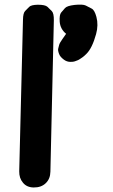

<svg xmlns="http://www.w3.org/2000/svg" viewBox="-20 -807 500 848"><path d="M147 -786.1Q117.7 -785.6 108.9 -776.6Q100.1 -767.6 91.1 -758.5Q82 -749.5 81.5 -720.2L64.9 -50.3Q64.5 -20 81.1 -0.5Q97.7 20.5 128.4 21Q162.1 21.5 182.1 2Q202.1 -17.1 202.6 -48.8L217.8 -716.8Q218.3 -748.5 208.7 -758.1Q199.2 -767.6 189.5 -776.9Q179.7 -786.1 147 -786.1ZM361.8 -569.3Q387.2 -594.2 404.3 -656.2Q415.5 -696.3 405.8 -732.4Q397.9 -762.2 385 -769Q372.1 -775.9 358.9 -782.5Q345.7 -789.1 308.6 -785.2Q275.9 -781.2 267.3 -771.5Q258.8 -761.7 250.2 -751.7Q241.7 -741.7 243.7 -711.4Q246.1 -678.7 272 -657.7Q264.2 -646.5 254.9 -633.3Q243.2 -616.7 241.2 -608.6Q239.3 -600.6 237.1 -592.5Q234.9 -584.5 240.7 -569.3Q245.1 -556.2 262.2 -543.5Q275.4 -533.7 291 -533.7Q304.2 -533.7 309.8 -535.9Q315.4 -538.1 321 -540Q326.7 -542 332.8 -546.1Q338.9 -550.3 344.7 -554.2Q350.6 -558.1 361.8 -569.3Z"/></svg>

Font: Comic Relief
Style: Bold
Weight: 700
Designer: Jeff Davis
Foundry: Loudifier
Version: Version 1.200; ttfautohint (v1.8.4.7-5d5b)